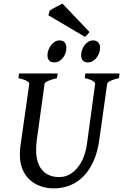

<svg xmlns="http://www.w3.org/2000/svg" viewBox="-20 -1018 676 1053"><path d="M632.3 -589.4Q601.6 -582.5 585.2 -574.2Q568.8 -565.9 567.9 -559.1L524.4 -250Q515.6 -186 493.9 -136.5Q472.2 -86.9 439.9 -53.2Q407.7 -19.5 366.2 -2.2Q324.7 15.1 276.4 15.1Q236.3 15.1 201.9 2.9Q167.5 -9.3 142.3 -32.7Q117.2 -56.2 103 -90.6Q88.9 -125 88.9 -169.9Q88.9 -195.8 93.3 -226.1L140.6 -559.1Q141.6 -564.9 127.2 -573.7Q112.8 -582.5 81.1 -589.4L84.5 -615.2H296.4L292.5 -589.4Q261.7 -582.5 243.7 -574.2Q225.6 -565.9 224.6 -559.1L181.6 -249Q179.7 -234.9 179 -220.7Q178.2 -206.5 178.2 -193.8Q178.2 -159.7 186.3 -132.6Q194.3 -105.5 210.2 -86.4Q226.1 -67.4 249.8 -57.1Q273.4 -46.9 304.7 -46.9Q336.4 -46.9 362.3 -61.8Q388.2 -76.7 407.7 -101.6Q427.2 -126.5 439.7 -159.4Q452.1 -192.4 457 -229L502 -559.1Q502.9 -564.9 489.7 -573.7Q476.6 -582.5 444.8 -589.4L448.2 -615.2H635.7ZM344.2 -756.8Q344.2 -742.7 339.6 -728.3Q335 -713.9 326.2 -702.1Q317.4 -690.4 304.9 -683.1Q292.5 -675.8 277.3 -675.8Q258.8 -675.8 249.5 -686.5Q240.2 -697.3 240.2 -714.8Q240.2 -728 245.1 -742.4Q250 -756.8 258.8 -768.8Q267.6 -780.8 279.8 -788.6Q292 -796.4 307.1 -796.4Q325.2 -796.4 334.7 -785.2Q344.2 -773.9 344.2 -756.8ZM528.8 -756.8Q528.8 -742.7 523.9 -728.3Q519 -713.9 510.3 -702.1Q501.5 -690.4 489 -683.1Q476.6 -675.8 461.4 -675.8Q443.4 -675.8 434.1 -686.5Q424.8 -697.3 424.8 -714.8Q424.8 -728 429.4 -742.4Q434.1 -756.8 442.6 -768.8Q451.2 -780.8 463.4 -788.6Q475.6 -796.4 491.2 -796.4Q508.8 -796.4 518.8 -785.2Q528.8 -773.9 528.8 -756.8ZM470.7 -842.8Q463.9 -833 458.5 -826.9Q453.1 -820.8 445.3 -816.4L245.6 -934.1L252.4 -959.5Q258.3 -963.9 267.6 -969.2Q276.9 -974.6 287.1 -980Q297.4 -985.4 307.1 -990.2L322.8 -998Z"/></svg>

Font: Gentium Book Basic
Style: Italic
Weight: 400
Italic angle: -8°
Designer: J. Victor Gaultney and Annie Olsen
Foundry: SIL International
Version: Version 1.102; 2013; Maintenance release